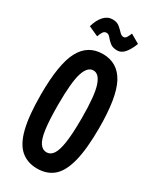

<svg xmlns="http://www.w3.org/2000/svg" viewBox="-206 -860 763 931"><g transform="rotate(30 175.0 -394.0)"><path d="M176 11Q121 11 84.5 -20.5Q48 -52 30.5 -122.5Q13 -193 13 -310Q13 -481 53 -555.5Q93 -630 176 -630Q259 -630 299 -555.5Q339 -481 339 -310Q339 -193 321 -122Q303 -51 267 -20Q231 11 176 11ZM176 -80Q198 -80 212.5 -101Q227 -122 234.5 -172Q242 -222 242 -310Q242 -435 225 -486.5Q208 -538 176 -538Q143 -538 126.5 -486.5Q110 -435 110 -310Q110 -222 117 -172Q124 -122 139 -101Q154 -80 176 -80ZM248 -786 298 -757Q285 -722 267 -700.5Q249 -679 226 -679Q200 -679 185.5 -691Q171 -703 161 -715.5Q151 -728 140 -728Q128 -728 121 -718Q114 -708 108 -690L53 -715Q64 -754 84.5 -776.5Q105 -799 133 -799Q157 -799 171.5 -787Q186 -775 197 -763Q208 -751 219 -751Q230 -751 236 -761.5Q242 -772 248 -786Z"/></g></svg>

Font: Inconsolata ExtraCondensed ExtraBold
Style: Regular
Weight: 800
Width: 2
Monospace: yes
Designer: Raph Levien, Cyreal, Brenton Simpson
Foundry: Raph Levien, Cyreal, Google
Version: Version 3.001; ttfautohint (v1.8.2.53-6de2)